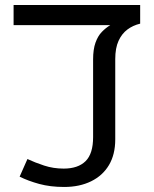

<svg xmlns="http://www.w3.org/2000/svg" viewBox="-20 -735 612 763"><path d="M235 8Q180 8 136 -4Q92 -16 58 -33L89 -103Q119 -89 155.5 -77Q192 -65 233 -65Q290 -65 320 -94.5Q350 -124 350 -190V-499Q350 -539 359.5 -565.5Q369 -592 384.5 -608Q400 -624 418 -635H34V-715H537V-641Q508 -634 486 -617.5Q464 -601 451 -572.5Q438 -544 438 -500V-181Q438 -121 413 -79Q388 -37 342 -14.5Q296 8 235 8Z"/></svg>

Font: loriya25
Style: Book
Weight: 400
Designer: Jelle Bosma - Monotype Design Team
Foundry: Monotype Imaging Inc.
Version: Version 2.003